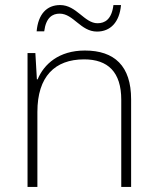

<svg xmlns="http://www.w3.org/2000/svg" viewBox="-20 -740 622 760"><path d="M125 -616H155C162 -671 188 -686 216 -686C271 -686 299 -615 364 -615C417 -615 453 -652 459 -720H429C422 -663 395 -648 366 -648C314 -648 283 -720 218 -720C165 -720 131 -684 125 -616ZM316 -540C213 -540 154 -486 129 -426H126L120 -530H89V0H128V-297C128 -437 197 -505 313 -505C407 -505 460 -455 460 -345V0H499V-347C499 -479 433 -540 316 -540Z"/></svg>

Font: Noto Sans Gurmukhi UI ExtraLight
Style: Regular
Weight: 200
Designer: Jelle Bosma - Monotype Design Team
Foundry: Monotype Imaging Inc.
Version: Version 2.004